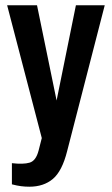

<svg xmlns="http://www.w3.org/2000/svg" viewBox="-20 -529 423 726"><path d="M91 177Q75 177 59.5 175Q44 173 25 168V88Q68 93 92 86Q116 79 126 40L138 -7L7 -509H120L194 -149L267 -509H376L234 42Q215 118 180 147.5Q145 177 91 177Z"/></svg>

Font: Special Gothic Condensed One
Style: Regular
Weight: 400
Designer: Alistair McCready
Foundry: Monolith
Version: Version 1.010; ttfautohint (v1.8.4.7-5d5b)